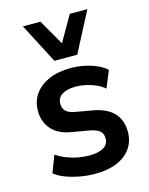

<svg xmlns="http://www.w3.org/2000/svg" viewBox="-115 -826 705 909"><g transform="rotate(-15 237.5 -371.5)"><path d="M239 10Q200 10 163 3Q126 -4 95 -15.5Q64 -27 42 -45L74 -128Q98 -112 125 -101.5Q152 -91 180 -86Q208 -81 234 -81Q279 -81 303.5 -96Q328 -111 328 -139Q328 -164 313 -176.5Q298 -189 266 -195L180 -210Q117 -220 84.5 -257Q52 -294 52 -347Q52 -394 76.5 -429Q101 -464 146 -484Q191 -504 254 -504Q287 -504 319 -497.5Q351 -491 379 -479Q407 -467 427 -449L393 -366Q375 -382 351.5 -392Q328 -402 303 -407.5Q278 -413 254 -413Q211 -413 187 -397.5Q163 -382 163 -352Q163 -330 177 -316.5Q191 -303 221 -298L305 -283Q372 -271 405 -235.5Q438 -200 438 -143Q438 -96 413.5 -61.5Q389 -27 344.5 -8.5Q300 10 239 10ZM189 -557 87 -753H173L245 -628L317 -753H403L301 -557Z"/></g></svg>

Font: Nunito Sans 10pt SemiCondensed
Style: Bold
Weight: 700
Width: 4
Designer: Vernon Adams
Foundry: Vernon Adams
Version: Version 3.101;gftools[0.9.27]